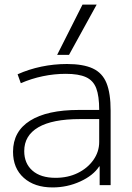

<svg xmlns="http://www.w3.org/2000/svg" viewBox="-20 -810 577 840"><path d="M210 10Q131 10 84 -32Q37 -74 37 -146Q37 -235 111.5 -282Q186 -329 325 -329H414Q414 -390 401 -424Q388 -458 356 -472.5Q324 -487 268 -487Q217 -487 167 -476.5Q117 -466 71 -446L57 -485Q106 -507 161 -518.5Q216 -530 273 -530Q344 -530 386 -510.5Q428 -491 446 -446.5Q464 -402 464 -326V0H416V-82H414Q388 -42 331 -16Q274 10 210 10ZM223 -32Q277 -32 320 -53Q363 -74 388.5 -110Q414 -146 414 -189V-289H330Q209 -289 147.5 -253Q86 -217 86 -149Q86 -95 122 -63.5Q158 -32 223 -32ZM282 -570H230L341 -790H403Z"/></svg>

Font: M PLUS 1 Thin Light
Style: Regular
Weight: 300
Version: Version 1.001